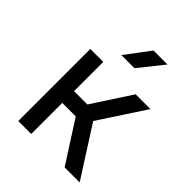

<svg xmlns="http://www.w3.org/2000/svg" viewBox="-218 -910 1036 1036"><g transform="rotate(45 300.0 -392.5)"><path d="M99 0V-550H198V-327H300L445 -550H558L385 -286L568 0H453L301 -237H198V0ZM241 -645 346 -785H453L341 -645Z"/></g></svg>

Font: JetBrains Mono NL Medium
Style: Regular
Weight: 500
Monospace: yes
Designer: Philipp Nurullin, Konstantin Bulenkov
Foundry: JetBrains
Version: Version 2.305; ttfautohint (v1.8.4.7-5d5b)